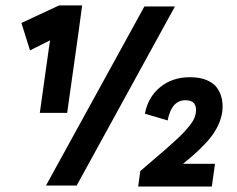

<svg xmlns="http://www.w3.org/2000/svg" viewBox="-20 -685 877 709"><path d="M271 -573.2 228 -268.1H127L161.1 -511.2L165 -536.1L90.8 -499L59.1 -600.1L198.2 -665H283.2ZM149.9 0 513.2 -661.1H626L263.2 0ZM490.2 3.9 498 -53.2Q516.1 -68.8 545.4 -94Q574.7 -119.1 589.4 -131.8Q604 -144.5 625.2 -163.8Q646.5 -183.1 657.2 -194.6Q668 -206.1 679.4 -220.2Q690.9 -234.4 696.3 -245.8Q701.7 -257.3 703.1 -268.1Q709.5 -314.9 665 -314.9Q613.3 -314.9 599.1 -240.2L515.1 -265.1Q526.4 -326.2 571.3 -363Q616.2 -399.9 681.2 -399.9Q717.8 -399.9 743.4 -389.2Q769 -378.4 782 -359.9Q794.9 -341.3 799.3 -319.3Q803.7 -297.4 800.8 -272Q793 -222.2 758.1 -178Q723.1 -133.8 655.8 -80.1H701.2H773.9L762.2 3.9Z"/></svg>

Font: Human Sans Bold
Style: Italic
Weight: 700
Italic angle: -8°
Designer: Tim Radville
Foundry: Continuum
Version: Version 1.000;FEAKit 1.0